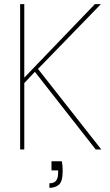

<svg xmlns="http://www.w3.org/2000/svg" viewBox="-20 -720 529 925"><path d="M77 0V-700H97V-346L437 -700H466L163 -388L468 0H441L148 -374L97 -320V0ZM218 185V163Q242 163 251 149.5Q260 136 260 113V101H228V57H278Q280 67 281 79.5Q282 92 282 102Q282 155 263.5 170Q245 185 218 185Z"/></svg>

Font: DM Sans 12pt Thin
Style: Regular
Weight: 250
Version: Version 4.004;gftools[0.9.30]